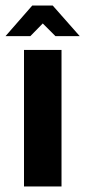

<svg xmlns="http://www.w3.org/2000/svg" viewBox="-56 -676 309 696"><path d="M31 0V-495H167V0ZM-36 -545 61 -656H135L233 -545H145L99 -591L54 -545Z"/></svg>

Font: Alumni Sans ExtraBold
Style: Regular
Weight: 800
Designer: Robert E. Leuschke
Foundry: Robert E. Leuschke
Version: Version 1.018